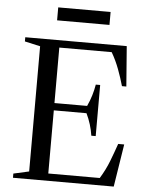

<svg xmlns="http://www.w3.org/2000/svg" viewBox="-62 -998 815 1048"><g transform="rotate(5 346.0 -474.0)"><path d="M239 -730H526C542.7 -701.3 556.8 -671.3 568.5 -640C580.2 -608.7 590 -578.7 598 -550H622L605 -770H49V-747L134 -728V-42L49 -23V0H601L638 -234H605C593.7 -201.3 581.8 -169 569.5 -137C557.2 -105 541 -72.7 521 -40H239V-386H418C436.7 -347.3 449 -307.3 455 -266H479V-546H455C451.7 -526 447 -506 441 -486C435 -466 427.3 -446 418 -426H239ZM214 -877H501V-948H214Z"/></g></svg>

Font: Libre Caslon Text
Style: Regular
Weight: 400
Designer: Pablo Impallari, Rodrigo Fuenzalida
Foundry: Pablo Impallari, Rodrigo Fuenzalida
Version: Version 1.000; ttfautohint (v0.93) -l 8 -r 50 -G 200 -x 14 -